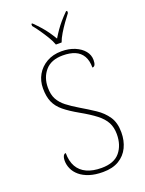

<svg xmlns="http://www.w3.org/2000/svg" viewBox="-172 -1012 834 1103"><g transform="rotate(-20 245.0 -460.5)"><path d="M261 10Q213 10 178 -1.5Q143 -13 120 -32.5Q97 -52 86 -76.5Q75 -101 75 -126Q75 -138 77.5 -147Q80 -156 84.5 -161Q89 -166 96 -166Q96 -116 115 -82.5Q134 -49 171 -32Q208 -15 261 -15Q338 -15 373.5 -58Q409 -101 409 -168Q409 -209 393 -239.5Q377 -270 341.5 -297.5Q306 -325 249 -357Q196 -387 163 -414Q130 -441 115 -475Q100 -509 100 -559Q100 -605 121 -642Q142 -679 181 -701.5Q220 -724 272 -724Q318 -724 353.5 -709Q389 -694 409 -669.5Q429 -645 429 -614Q429 -595 424 -585Q419 -575 408 -575Q408 -618 392 -645.5Q376 -673 345.5 -686Q315 -699 271 -699Q200 -699 164 -657.5Q128 -616 128 -554Q128 -511 143.5 -482.5Q159 -454 188 -431.5Q217 -409 259 -384Q305 -357 345.5 -330Q386 -303 411.5 -265.5Q437 -228 437 -169Q437 -118 417.5 -77.5Q398 -37 359 -13.5Q320 10 261 10ZM256 -771Q248 -794 232 -820.5Q216 -847 198 -873Q180 -899 164 -918V-931H171Q196 -906 213.5 -886Q231 -866 245 -846Q259 -826 274 -801Q289 -826 303 -846Q317 -866 334 -886Q351 -906 376 -931H383V-918Q368 -899 349.5 -873Q331 -847 315 -820.5Q299 -794 291 -771Z"/></g></svg>

Font: Noto Serif Thai Thin
Style: Regular
Weight: 250
Version: Version 2.001